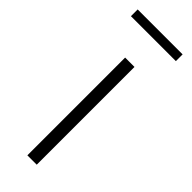

<svg xmlns="http://www.w3.org/2000/svg" viewBox="-232 -704 725 725"><g transform="rotate(45 130.5 -342.0)"><path d="M106 -522H156V0H106ZM11 -684H251V-648H11Z"/></g></svg>

Font: Hilab Light
Style: Regular
Weight: 300
Designer: Cristianderson Lima
Foundry: Cristianderson
Version: Version 1.0